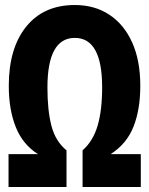

<svg xmlns="http://www.w3.org/2000/svg" viewBox="-20 -745 595 765"><path d="M14 0V-131H131Q70 -170 42.5 -239.5Q15 -309 15 -403Q15 -553 84.5 -639Q154 -725 278 -725Q357 -725 415.5 -686.5Q474 -648 506.5 -576Q539 -504 539 -403Q539 -309 512 -240.5Q485 -172 421 -131H541V0H309V-146Q351 -183 369 -244.5Q387 -306 387 -397Q387 -594 278 -594Q169 -594 169 -396Q169 -305 185 -243.5Q201 -182 245 -146V0Z"/></svg>

Font: Noto Sans ExtraCondensed ExtraBold
Style: Regular
Weight: 800
Width: 2
Designer: Monotype Design Team
Foundry: Monotype Imaging Inc.
Version: Version 2.013; ttfautohint (v1.8.4.7-5d5b)